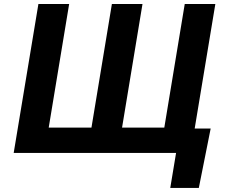

<svg xmlns="http://www.w3.org/2000/svg" viewBox="-20 -747 1105 938"><path d="M951.3 171.2H811.8L840.2 0H46.9L167.6 -727.3H317.8L218 -123.6H426.8L526.6 -727.3H676.1L576.3 -123.6H782.7L882.5 -727.3H1032L931.1 -119H1009.2Z"/></svg>

Font: Linik Sans
Style: Bold Italic
Weight: 700
Italic angle: 9°
Designer: Fonts by Rasmus Andersson / Changes by Cristiano Sobral with parts from Marc Monis
Foundry: rsms
Version: Version 3.020; ttfautohint (v1.6)